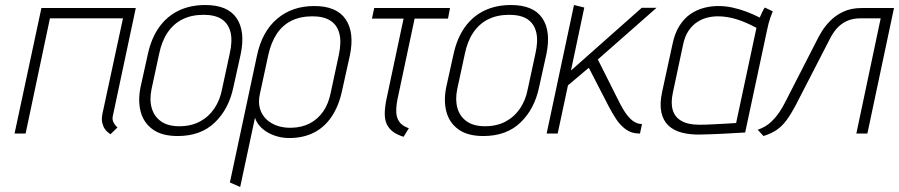

<svg xmlns="http://www.w3.org/2000/svg" viewBox="-20 -532 3582 765"><path d="M430 -72 521 -500H145L38 0H82L179 -459H470L388 -78Q384 -57 387.5 -42.5Q391 -28 397.5 -18.5Q404 -9 411 -4Q418 1 420 3L448 -24Q438 -33 432 -45Q426 -57 430 -72Z M910 -185 939 -316Q958 -408 922.5 -460Q887 -512 798 -512Q738 -512 691.5 -489.5Q645 -467 614 -423.5Q583 -380 569 -316L540 -185Q529 -131 540.5 -87Q552 -43 588.5 -16.5Q625 10 688 10Q780 10 836 -44Q892 -98 910 -185ZM895 -317 865 -178Q857 -134 834.5 -100.5Q812 -67 777 -48Q742 -29 694 -29Q649 -29 621.5 -48.5Q594 -68 584.5 -101.5Q575 -135 584 -178L614 -317Q624 -367 647.5 -402Q671 -437 707 -455Q743 -473 791 -473Q837 -473 863.5 -455.5Q890 -438 898.5 -403.5Q907 -369 895 -317Z M1343 -171 1374 -311Q1393 -403 1357 -455.5Q1321 -508 1232 -508Q1144 -508 1084 -457Q1024 -406 1004 -311L896 195L937 213L996 -63Q1001 -46 1014 -31Q1027 -16 1045.5 -5Q1064 6 1086.5 12Q1109 18 1132 18Q1188 18 1230.5 -3.5Q1273 -25 1301.5 -67.5Q1330 -110 1343 -171ZM1330 -313 1298 -164Q1289 -118 1267.5 -87.5Q1246 -57 1214.5 -40.5Q1183 -24 1142 -23Q1112 -22 1086 -30.5Q1060 -39 1041.5 -56.5Q1023 -74 1015.5 -100Q1008 -126 1016 -160L1049 -313Q1060 -363 1083 -397.5Q1106 -432 1141.5 -449.5Q1177 -467 1225 -467Q1269 -467 1296 -450Q1323 -433 1332 -399Q1341 -365 1330 -313Z M1563 -133 1632 -458H1765L1773 -500H1471L1462 -458H1588L1519 -133Q1513 -102 1513 -78.5Q1513 -55 1521 -37.5Q1529 -20 1545.5 -7.5Q1562 5 1588 13L1609 -21Q1583 -30 1571.5 -46Q1560 -62 1559 -84Q1558 -106 1563 -133Z M2128 -185 2157 -316Q2176 -408 2140.5 -460Q2105 -512 2016 -512Q1956 -512 1909.5 -489.5Q1863 -467 1832 -423.5Q1801 -380 1787 -316L1758 -185Q1747 -131 1758.5 -87Q1770 -43 1806.5 -16.5Q1843 10 1906 10Q1998 10 2054 -44Q2110 -98 2128 -185ZM2113 -317 2083 -178Q2075 -134 2052.5 -100.5Q2030 -67 1995 -48Q1960 -29 1912 -29Q1867 -29 1839.5 -48.5Q1812 -68 1802.5 -101.5Q1793 -135 1802 -178L1832 -317Q1842 -367 1865.5 -402Q1889 -437 1925 -455Q1961 -473 2009 -473Q2055 -473 2081.5 -455.5Q2108 -438 2116.5 -403.5Q2125 -369 2113 -317Z M2452 -116 2362 -295 2596 -501H2537L2255 -251L2308 -502L2267 -512L2158 0H2202L2243 -192L2326 -262L2406 -107Q2419 -82 2435 -57.5Q2451 -33 2473.5 -16.5Q2496 0 2528 0H2530L2538 -38H2536Q2522 -38 2507.5 -46.5Q2493 -55 2479 -73Q2465 -91 2452 -116Z M3059 -487 3027 -502Q3021 -493 3015 -479.5Q3009 -466 3007 -462Q2982 -475 2954 -485.5Q2926 -496 2898 -502Q2870 -508 2842 -508Q2813 -508 2784.5 -500.5Q2756 -493 2731 -476Q2706 -459 2687 -429Q2668 -399 2659 -354L2618 -165Q2608 -118 2615 -85Q2622 -52 2643 -32Q2664 -12 2697 -3.5Q2730 5 2771 4Q2787 4 2810 3Q2833 2 2857.5 1Q2882 0 2902.5 -1.5Q2923 -3 2936.5 -3.5Q2950 -4 2949 -4L3036 -411Q3042 -441 3049.5 -462Q3057 -483 3059 -487ZM2661 -163 2701 -351Q2708 -387 2723.5 -409.5Q2739 -432 2758.5 -444.5Q2778 -457 2799 -462Q2820 -467 2840 -467Q2859 -467 2877.5 -464Q2896 -461 2914 -455.5Q2932 -450 2952 -441.5Q2972 -433 2994 -421L2913 -42Q2913 -42 2900 -41Q2887 -40 2865.5 -39Q2844 -38 2818.5 -36.5Q2793 -35 2766 -35Q2722 -35 2695.5 -50Q2669 -65 2660.5 -93.5Q2652 -122 2661 -163Z M3413 -500Q3372 -500 3341.5 -486Q3311 -472 3289.5 -450.5Q3268 -429 3254.5 -407Q3241 -385 3233 -368L3107 -122Q3100 -108 3086.5 -87Q3073 -66 3052 -46Q3031 -26 2999 -15L3022 10Q3054 0 3075.5 -15Q3097 -30 3114.5 -54Q3132 -78 3150 -112L3287 -378Q3298 -400 3313.5 -418Q3329 -436 3352.5 -447.5Q3376 -459 3409 -459H3489L3392 0H3436L3542 -500Z"/></svg>

Font: Advent Pro Light
Style: Italic
Weight: 300
Italic angle: -12°
Version: Version 3.000